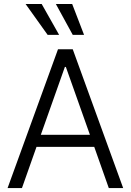

<svg xmlns="http://www.w3.org/2000/svg" viewBox="-20 -958 666 978"><path d="M18.6 0 275.4 -707H350.6L607.4 0H534.2L460 -210H166L91.8 0ZM438 -271.5 315.4 -617.2H310.5L188 -271.5ZM110.4 -937.5H192.4L281.2 -780.3H222.7ZM264.6 -937.5H347.7L408.2 -780.3H350.6Z"/></svg>

Font: Pretendard Light
Style: Regular
Weight: 300
Designer: Base glyphs from Inter by Rasmus Andersson; Hangeul glyphs from Noto Sans CJK(Source Han Sans) by Jang Soo-young and Kan
Foundry: Kil Hyung-jin
Version: Version 1.309